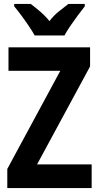

<svg xmlns="http://www.w3.org/2000/svg" viewBox="-20 -954 502 974"><path d="M445 0H17V-97L286 -595H23V-714H437V-617L168 -120H445ZM156 -774Q145 -794 126.5 -821.5Q108 -849 88 -876Q68 -903 52 -922V-934H136Q156 -919 182 -897Q208 -875 231 -847Q253 -876 279 -896.5Q305 -917 327 -934H410V-922Q395 -903 375 -876Q355 -849 336.5 -822Q318 -795 307 -774Z"/></svg>

Font: Noto Sans Kannada Condensed
Style: Bold
Weight: 700
Width: 3
Designer: Jelle Bosma - Monotype Design Team
Foundry: Monotype Imaging Inc.
Version: Version 2.005; ttfautohint (v1.8.4.7-5d5b)